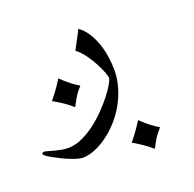

<svg xmlns="http://www.w3.org/2000/svg" viewBox="-190 -423 764 756"><g transform="rotate(-20 191.5 -44.5)"><path d="M311.5 99.6Q330.6 118.2 348.6 132.1Q366.7 146 383.3 155.8Q375 165.5 369.4 172.4Q363.8 179.2 358.6 186.8Q353.5 194.3 348.1 204.1Q342.8 213.9 335 228.5Q319.3 214.8 301 201.9Q282.7 189 257.8 174.8Q280.8 146 293 128.2Q305.2 110.4 311.5 99.6ZM213.9 -318.4Q235.4 -302.7 250.2 -279.1Q265.1 -255.4 274.2 -228.3Q283.2 -201.2 287.4 -172.6Q291.5 -144 291.5 -118.7Q291.5 -80.1 280.5 -43.9Q269.5 -7.8 251.2 23.7Q232.9 55.2 209 81.1Q185.1 106.9 158.9 125.5Q132.8 144 106.7 154.3Q80.6 164.6 57.6 164.6Q48.3 164.6 33.9 160.4Q19.5 156.2 3.4 149.7Q-12.7 143.1 -29.1 135Q-45.4 127 -58.3 119.6Q-71.3 112.3 -79.6 106.2Q-87.9 100.1 -87.9 97.7Q-87.9 92.3 -84 91.1Q-80.1 89.8 -77.1 89.8Q-74.7 89.8 -64.9 92.8Q-55.2 95.7 -41.7 99.4Q-28.3 103 -12.9 106Q2.4 108.9 16.1 108.9Q44.9 108.9 74.2 95.7Q103.5 82.5 130.6 62Q157.7 41.5 181.6 16.8Q205.6 -7.8 223.1 -30.5Q240.7 -53.2 251 -71.3Q261.2 -89.4 261.2 -96.2Q261.2 -101.6 254.6 -119.4Q248 -137.2 236.3 -159.7Q224.6 -182.1 208.3 -204.6Q191.9 -227.1 172.9 -241.2ZM72.8 -162.1Q91.8 -143.1 109.9 -129.2Q127.9 -115.2 144.5 -105.5Q135.7 -96.2 130.1 -89.1Q124.5 -82 119.6 -74.5Q114.7 -66.9 109.4 -57.1Q104 -47.4 96.2 -32.7Q80.6 -46.9 62 -59.8Q43.5 -72.8 18.6 -86.4Q41.5 -115.2 54 -133.3Q66.4 -151.4 72.8 -162.1Z"/></g></svg>

Font: HM XNiloofar
Style: Regular
Weight: 400
Designer: Hossein Movahhedian
Version: Version 2.8, 2015